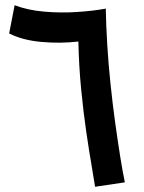

<svg xmlns="http://www.w3.org/2000/svg" viewBox="-20 -706 553 735"><path d="M344 9Q340 -18 330.5 -73Q321 -128 310 -203Q299 -278 290.5 -366Q282 -454 280 -547Q211 -539 138.5 -545.5Q66 -552 15 -578L36 -686Q86 -667 148.5 -661.5Q211 -656 273.5 -660Q336 -664 385 -673H386L385 -672Q386 -610 390.5 -536Q395 -462 403 -385Q411 -308 421 -236Q431 -164 440.5 -104.5Q450 -45 458 -8Z"/></svg>

Font: Noto Sans Arabic UI SmCn SmBd
Style: Regular
Weight: 600
Width: 4
Designer: Monotype Design Team, Nadine Chahine and Nizar Qandah
Foundry: Monotype Imaging Inc.
Version: Version 2.010; ttfautohint (v1.8.4.7-5d5b)